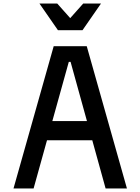

<svg xmlns="http://www.w3.org/2000/svg" viewBox="-20 -1060 790 1080"><path d="M282 -800H468L694 0H574L377 -712H367L169 0H56ZM185 -379H565V-271H185ZM444 -890H306L202 -1040H302L408 -921H342L448 -1040H548Z"/></svg>

Font: Martian Mono sWd Rg
Style: Regular
Weight: 400
Width: 6
Monospace: yes
Designer: Roman Shamin
Foundry: Evil Martians
Version: Version 1.000